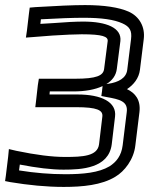

<svg xmlns="http://www.w3.org/2000/svg" viewBox="-29 -701 587 756"><path d="M471 -350C497 -367 518 -393 522 -426L537 -547C543 -595 520 -636 478 -655C440 -672 381 -681 306 -681C259 -681 194 -678 111 -673L88 -671L85 -648L77 -580L73 -553L100 -555L177 -561C227 -564 265 -566 293 -566C375 -566 397 -557 395 -539L381 -430C378 -403 351 -391 267 -391H149H124L120 -366L113 -304L110 -279H135H270C354 -279 377 -267 374 -242L361 -133C355 -86 297 -83 227 -83C176 -83 113 -91 36 -107L6 -114L3 -83L-6 -9L-9 12L11 16C83 28 154 35 222 35C296 35 371 28 425 -5C461 -26 498 -73 504 -129L520 -259C526 -308 503 -335 471 -350ZM390 -370C413 -384 428 -404 431 -430L445 -539C451 -591 391 -616 299 -616C270 -616 230 -614 180 -610L130 -607L132 -625C203 -629 258 -631 300 -631C371 -631 420 -624 453 -609C482 -596 491 -580 487 -547L472 -426C468 -393 437 -377 397 -371L390 -370ZM373 -346V-344L370 -323L390 -319C442 -310 476 -302 470 -259L454 -129C449 -88 429 -63 402 -46C360 -21 299 -15 228 -15C169 -15 108 -20 46 -30L49 -53C116 -40 174 -33 221 -33C292 -33 399 -38 411 -133L424 -242C431 -299 371 -329 276 -329H166L167 -341H260C306 -341 345 -348 375 -362L373 -346Z"/></svg>

Font: Gamestation Display Outline
Style: Italic
Weight: 400
Designer: Jonas Hecksher
Foundry: Jonas Hecksher, Playtypeª, e-types AS
Version: Version 1.003